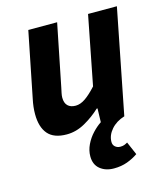

<svg xmlns="http://www.w3.org/2000/svg" viewBox="-108 -579 760 880"><g transform="rotate(-15 272.0 -138.5)"><path d="M324.6 218.6Q284.7 218.6 258.9 197.5Q233.2 176.4 233.2 137.4Q233.2 109.1 246.2 82Q259.2 55 279.4 33.4Q299.6 11.8 320.3 -1.8L322.1 -66.8H318.1Q284.6 -35.2 242.7 -11.6Q200.8 12 156 12Q95 12 66.8 -20.9Q38.7 -53.8 38.7 -115.5Q38.7 -132.7 40.7 -150.2Q42.7 -167.6 46.7 -186.1L108.7 -496.1H245.5L186.7 -203.3Q183.6 -188.7 181.2 -177.3Q178.7 -165.8 178.7 -155.8Q178.7 -130.4 191.9 -117.5Q205.1 -104.6 229.2 -104.6Q251.5 -104.6 275.1 -120.7Q298.6 -136.7 328.4 -169.4L392.2 -496.1H529L431.3 0Q391.5 12.2 367.7 39.6Q343.9 67 343.9 98.4Q343.9 113 353.9 121.5Q364 130 378 130Q389.7 130 397.3 127Q404.8 124.1 412.6 119.5L439.4 181.6Q416.5 197.6 388 208.1Q359.4 218.6 324.6 218.6Z"/></g></svg>

Font: Source Sans 3
Style: Italic
Weight: 200
Italic angle: -11°
Designer: Paul D. Hunt
Foundry: Adobe
Version: Version 3.046;hotconv 1.0.118;makeotfexe 2.5.65603